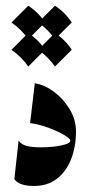

<svg xmlns="http://www.w3.org/2000/svg" viewBox="-20 -632 311 660"><path d="M99.6 -345.7Q132.8 -340.8 165.3 -316.7Q197.8 -292.5 219.5 -256.6Q241.2 -220.7 241.2 -180.7Q241.2 -127.4 224.4 -84.7Q207.5 -42 175.3 -17.3Q143.1 7.3 96.7 7.3Q45.9 7.3 29.3 -16.1L43.9 -148.4Q53.2 -135.7 70.8 -130.6Q88.4 -125.5 122.6 -125.5Q144 -125.5 167 -128.2Q189.9 -130.9 205.8 -136Q221.7 -141.1 221.7 -148.4Q221.7 -155.3 200.9 -167.7Q180.2 -180.2 148.4 -192.1Q116.7 -204.1 83.5 -209ZM77.1 -612.3Q112.3 -589.4 134.8 -554.7L77.1 -497.1Q54.2 -530.3 19.5 -554.7ZM168.9 -612.3Q204.1 -589.4 226.6 -554.7L168.9 -497.1Q146 -530.3 111.3 -554.7ZM77.1 -518.6Q112.3 -495.6 134.8 -460.9L77.1 -403.3Q54.2 -436.5 19.5 -460.9ZM168.9 -518.6Q204.1 -495.6 226.6 -460.9L168.9 -403.3Q146 -436.5 111.3 -460.9Z"/></svg>

Font: Lateef ExtraBold
Style: Regular
Weight: 800
Designer: SIL International
Foundry: SIL International
Version: Version 4.200